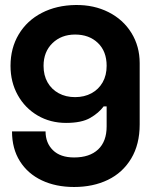

<svg xmlns="http://www.w3.org/2000/svg" viewBox="-20 -734 608 767"><path d="M22 -471Q22 -542 55 -597Q88 -652 147 -682.5Q206 -713 282 -714Q355 -715 413.5 -685.5Q472 -656 505 -602.5Q538 -549 538 -482V-237Q538 -157 504 -100.5Q470 -44 411 -15.5Q352 13 276 13Q203 13 147 -13.5Q91 -40 59.5 -90Q28 -140 28 -209H162Q162 -163 191.5 -134Q221 -105 276 -105Q338 -105 372 -137Q406 -169 406 -229V-309H394Q375 -283 340.5 -263Q306 -243 244 -243Q181 -243 130.5 -272.5Q80 -302 51 -354Q22 -406 22 -471ZM280 -346Q317 -346 345.5 -361.5Q374 -377 390 -405Q406 -433 406 -471Q406 -529 371 -562.5Q336 -596 280 -596Q225 -596 189.5 -561.5Q154 -527 154 -471Q154 -433 170 -405Q186 -377 214.5 -361.5Q243 -346 280 -346Z"/></svg>

Font: Space Grotesk Variable
Style: Regular
Weight: 400
Designer: Florian Karsten (Space Grotesk), Colophon Foundry (Space Mono)
Foundry: Florian Karsten
Version: Version 1.106